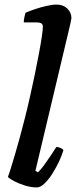

<svg xmlns="http://www.w3.org/2000/svg" viewBox="-20 -820 332 840"><path d="M141 0Q116.5 0 89.5 -8.2Q62.5 -16.5 41.8 -27.5Q21 -38.5 14.5 -46Q20 -59.5 28.2 -86.5Q36.5 -113.5 47 -149Q57.5 -184.5 68.2 -224.2Q79 -264 88.5 -302Q100 -347 111.2 -396.8Q122.5 -446.5 132.5 -495.2Q142.5 -544 150.5 -586.5Q158.5 -629 163 -659.8Q167.5 -690.5 167.5 -703Q167.5 -714.5 160.2 -718.2Q153 -722 140.5 -722H84Q84 -733 86.8 -745.2Q89.5 -757.5 91.5 -764Q106.5 -771 131.8 -779.5Q157 -788 183 -794Q209 -800 227.5 -800Q256.5 -800 274.5 -782.5Q292.5 -765 292.5 -740.5Q292.5 -737.5 288.2 -718Q284 -698.5 278.5 -676.5L135 -73L146 -66Q157 -76 171.8 -96Q186.5 -116 201.5 -138.5Q216.5 -161 226.5 -177Q235.5 -177 245.2 -172.5Q255 -168 257.5 -163Q251.5 -142 238.8 -114.5Q226 -87 209.2 -60.5Q192.5 -34 174.5 -17Q156.5 0 141 0Z"/></svg>

Font: Texturina Medium
Style: Italic
Weight: 500
Italic angle: -11°
Designer: Guillermo Torres Carreño
Foundry: Omnibus-Type
Version: Version 1.002